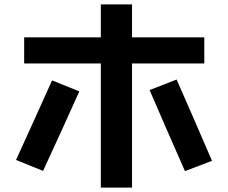

<svg xmlns="http://www.w3.org/2000/svg" viewBox="-20 -822 1040 874"><path d="M90 -533V-652H910V-533ZM439 32V-802H581V32ZM176 -44 53 -94Q94 -185 135.5 -275.5Q177 -366 217 -456L341 -406Q300 -315 259 -224.5Q218 -134 176 -44ZM822 -43Q781 -135 741 -227.5Q701 -320 661 -412L784 -460Q825 -368 865 -275Q905 -182 945 -90Z"/></svg>

Font: Murecho Thin SemiBold
Style: Regular
Weight: 600
Version: Version 1.010